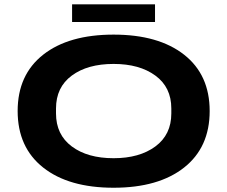

<svg xmlns="http://www.w3.org/2000/svg" viewBox="-20 -860 1056 892"><path d="M314.9 -757.8V-839.8H700.2V-757.8ZM62 -344.2Q62 -512.7 180.7 -606Q299.3 -699.2 507.8 -699.2Q716.3 -699.2 835.2 -606Q954.1 -512.7 954.1 -344.2Q954.1 -175.3 835.2 -81.5Q716.3 12.2 507.8 12.2Q299.3 12.2 180.7 -81.5Q62 -175.3 62 -344.2ZM507.8 -125Q627.9 -125 701.9 -179.7Q775.9 -234.4 775.9 -333V-356Q775.9 -454.6 701.9 -508.8Q627.9 -563 507.8 -563Q386.7 -563 313.5 -508.8Q240.2 -454.6 240.2 -356V-333Q240.2 -234.4 313.5 -179.7Q386.7 -125 507.8 -125Z"/></svg>

Font: Archivo Expanded
Style: Bold
Weight: 700
Width: 7
Designer: Hector Gatti
Foundry: Omnibus-Type
Version: Version 2.001